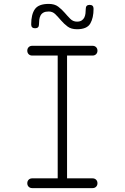

<svg xmlns="http://www.w3.org/2000/svg" viewBox="-20 -965 640 985"><path d="M324 -50H455Q466 -50 473 -43Q480 -36 480 -25Q480 -14 473 -7Q466 0 455 0H145Q134 0 127 -7Q120 -14 120 -25Q120 -36 127 -43Q134 -50 145 -50H276V-680H145Q134 -680 127 -687Q120 -694 120 -705Q120 -716 127 -723Q134 -730 145 -730H455Q466 -730 473 -723Q480 -716 480 -705Q480 -694 473 -687Q466 -680 455 -680H324ZM180 -840Q180 -830 175 -825Q170 -820 160 -820Q150 -820 145 -825Q140 -830 140 -840Q140 -891 159 -918Q178 -945 230 -945Q260 -945 278.5 -931Q297 -917 312 -899.5Q327 -882 341 -868Q355 -854 375 -854Q390 -854 399 -860Q408 -866 412.5 -875Q417 -884 418.5 -896Q420 -908 420 -920Q420 -930 425 -935Q430 -940 440 -940Q450 -940 455 -935Q460 -930 460 -920Q460 -873 443 -844Q426 -815 375 -815Q345 -815 326.5 -829Q308 -843 293 -860.5Q278 -878 264 -892Q250 -906 230 -906Q213 -906 203 -900.5Q193 -895 188 -885.5Q183 -876 181.5 -864Q180 -852 180 -840Z"/></svg>

Font: Maple Mono NL Thin
Style: Regular
Weight: 250
Monospace: yes
Designer: subframe7536
Version: Version 7.000